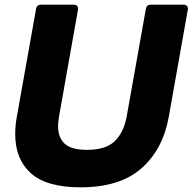

<svg xmlns="http://www.w3.org/2000/svg" viewBox="-20 -783 823 820"><path d="M45 -210Q45 -249 52 -285L134 -745Q137 -763 155 -763H295Q305 -763 310 -757Q315 -751 313 -741L232 -285Q228 -257 228 -244Q228 -196 256 -169.5Q284 -143 352 -143Q433 -143 471 -181Q509 -219 521 -285L603 -745Q606 -763 624 -763H764Q774 -763 779 -757Q784 -751 782 -741L701 -285Q676 -145 584 -64Q492 17 324 17Q179 17 112 -43Q45 -103 45 -210Z"/></svg>

Font: Open Sauce Two Black Italic
Style: Regular
Weight: 900
Italic angle: -10°
Designer: Alfredo Marco Pradil
Foundry: Creative Sauce Fz LLC
Version: Version 1.477